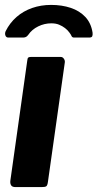

<svg xmlns="http://www.w3.org/2000/svg" viewBox="-20 -762 397 782"><path d="M175 -20Q173 -6 168 -3Q163 0 149 0H43Q30 0 25.5 -7Q21 -14 22 -25L91 -515Q92 -525 95 -527.5Q98 -530 105 -530H228Q235 -530 240 -523Q245 -516 244 -508ZM14 -609Q5 -609 2 -617.5Q-1 -626 3 -635Q20 -669 47.5 -693Q75 -717 111 -729.5Q147 -742 188 -742Q232 -742 268 -730Q304 -718 327.5 -693Q351 -668 357 -629Q358 -621 356 -615Q354 -609 343 -609H282Q274 -609 271.5 -615Q269 -621 263 -629Q256 -639 245 -647.5Q234 -656 220.5 -661.5Q207 -667 189 -667Q161 -667 135.5 -654.5Q110 -642 95 -620Q90 -613 84.5 -611Q79 -609 74 -609Z"/></svg>

Font: Libre Franklin Thin
Style: Bold Italic
Weight: 700
Italic angle: -8°
Version: Version 3.000